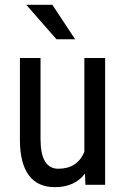

<svg xmlns="http://www.w3.org/2000/svg" viewBox="-20 -770 523 800"><path d="M334 -46.4 335.9 0H418V-528.3H331.5V-137.2C311.7 -90.3 275.6 -66.9 223.1 -66.9C173.7 -66.9 148.9 -108.1 148.9 -190.4V-528.3H63V-184.1C63.3 -120.9 75.7 -72.8 100.1 -39.8C124.5 -6.8 160.6 9.8 208.5 9.8C263.5 9.8 305.3 -9 334 -46.4ZM293 -606.4 198.2 -750H89.4L215.3 -606.4Z"/></svg>

Font: Roboto Condensed
Style: Regular
Weight: 400
Designer: Google
Version: Version 2.134; 2016